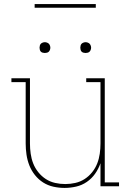

<svg xmlns="http://www.w3.org/2000/svg" viewBox="-20 -914 640 942"><path d="M297 8Q269 8 242 2Q215 -4 192 -18.5Q169 -33 151.5 -55Q134 -77 124 -102.5Q114 -128 110 -155.5Q106 -183 106 -210V-511H36V-530H127V-210Q127 -185 130.5 -160Q134 -135 143 -112Q152 -89 168 -69Q184 -49 205 -35.5Q226 -22 250.5 -16.5Q275 -11 300 -11Q325 -11 349.5 -16.5Q374 -22 395 -35.5Q416 -49 432 -69Q448 -89 457 -112Q466 -135 469.5 -160Q473 -185 473 -210V-511H403V-530H494V-19H564V0H473V-113Q463 -85 446.5 -61.5Q430 -38 406 -21.5Q382 -5 353.5 1.5Q325 8 297 8ZM400 -654Q395 -654 389.5 -655.5Q384 -657 380.5 -660.5Q377 -664 375.5 -669.5Q374 -675 374 -680Q374 -685 375.5 -690.5Q377 -696 380.5 -699.5Q384 -703 389.5 -705Q395 -707 400 -707Q405 -707 410.5 -705Q416 -703 419.5 -699.5Q423 -696 425 -690.5Q427 -685 427 -680Q427 -675 425 -669.5Q423 -664 419.5 -660.5Q416 -657 410.5 -655.5Q405 -654 400 -654ZM200 -654Q195 -654 189.5 -655.5Q184 -657 180.5 -660.5Q177 -664 175.5 -669.5Q174 -675 174 -680Q174 -685 175.5 -690.5Q177 -696 180.5 -699.5Q184 -703 189.5 -705Q195 -707 200 -707Q205 -707 210.5 -705Q216 -703 219.5 -699.5Q223 -696 225 -690.5Q227 -685 227 -680Q227 -675 225 -669.5Q223 -664 219.5 -660.5Q216 -657 210.5 -655.5Q205 -654 200 -654ZM150 -876V-894H450V-876Z"/></svg>

Font: Iosevka Slab Thin Extended
Style: Regular
Weight: 100
Width: 7
Monospace: yes
Designer: Belleve Invis
Foundry: Belleve Invis
Version: Version 11.1.1; ttfautohint (v1.8.3)